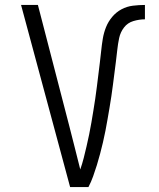

<svg xmlns="http://www.w3.org/2000/svg" viewBox="-20 -755 640 775"><path d="M263 0 65 -735H133L260 -245Q271 -202 282 -158.5Q293 -115 304 -71Q312 -94 318 -117.5Q324 -141 329.5 -165Q335 -189 340 -213Q345 -237 349 -261Q353 -285 357 -309Q361 -333 364.5 -357Q368 -381 371 -405Q374 -429 377 -453.5Q380 -478 383 -502Q386 -526 388.5 -550.5Q391 -575 395 -599Q399 -623 408 -645.5Q417 -668 433 -687Q449 -706 470.5 -717.5Q492 -729 516.5 -732Q541 -735 565 -735V-677Q542 -677 518.5 -670Q495 -663 480.5 -644Q466 -625 461 -601.5Q456 -578 453.5 -554.5Q451 -531 448 -507.5Q445 -484 442 -460.5Q439 -437 436 -413.5Q433 -390 429.5 -366.5Q426 -343 422 -319.5Q418 -296 414 -273Q410 -250 405.5 -226.5Q401 -203 395.5 -180Q390 -157 384 -134Q378 -111 371 -88.5Q364 -66 356 -43.5Q348 -21 337 0Z"/></svg>

Font: Iosevka Custom Light Extended
Style: Regular
Weight: 300
Width: 7
Monospace: yes
Designer: Belleve Invis
Foundry: Belleve Invis
Version: Version 11.2.4; ttfautohint (v1.8.4)